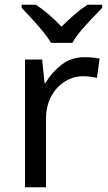

<svg xmlns="http://www.w3.org/2000/svg" viewBox="-20 -786 453 806"><path d="M335 -546Q350 -546 367.5 -544.5Q385 -543 398 -540L387 -459Q374 -462 358.5 -464Q343 -466 329 -466Q288 -466 252 -443.5Q216 -421 194.5 -380.5Q173 -340 173 -286V0H85V-536H157L167 -438H171Q197 -482 238 -514Q279 -546 335 -546ZM194 -606Q181 -629 159 -655.5Q137 -682 113 -708Q89 -734 71 -753V-766H131Q157 -749 185 -725Q213 -701 238 -674Q265 -701 293 -725Q321 -749 347 -766H409V-753Q390 -734 365.5 -708Q341 -682 318.5 -655.5Q296 -629 284 -606Z"/></svg>

Font: Noto Naskh Arabic
Style: Regular
Weight: 400
Designer: Monotype Design Team, David Williams, Mohamad Dakak and Nizar Qandah
Foundry: Monotype Imaging Inc.
Version: Version 2.013